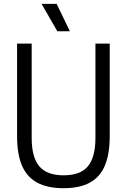

<svg xmlns="http://www.w3.org/2000/svg" viewBox="-20 -966 657 995"><path d="M309.5 9.3Q226.2 9.3 172.9 -19.5Q119.6 -48.2 94 -107.8Q68.5 -167.5 68.5 -260.4V-740H144.2V-251Q144.2 -151.5 183.4 -104.5Q222.6 -57.5 309.5 -57.5Q396.9 -57.5 435.7 -104.5Q474.6 -151.5 474.6 -251V-740H548.6V-260.4Q548.6 -167.5 523.4 -107.8Q498.3 -48.2 445.4 -19.5Q392.6 9.3 309.5 9.3ZM277 -804.1 195.5 -945.8H273.7L342.1 -804.1Z"/></svg>

Font: Encode Sans Condensed Thin
Style: Regular
Weight: 100
Width: 3
Designer: Multiple Designers
Foundry: Impallari Type
Version: Version 3.002